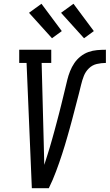

<svg xmlns="http://www.w3.org/2000/svg" viewBox="-20 -999 582 1019"><path d="M149 0 121 -665H82V-735H252V-665H201L212 -245Q213 -215 213.5 -185Q214 -155 215 -124Q222 -147 229.5 -169.5Q237 -192 243.5 -214.5Q250 -237 256.5 -259.5Q263 -282 269 -304.5Q275 -327 281 -349.5Q287 -372 293 -395Q299 -418 304.5 -440.5Q310 -463 315.5 -485.5Q321 -508 326.5 -531Q332 -554 337.5 -576.5Q343 -599 352 -621.5Q361 -644 374.5 -664Q388 -684 407.5 -699.5Q427 -715 449.5 -723Q472 -731 495.5 -733Q519 -735 542 -735V-665Q518 -665 494 -659.5Q470 -654 452 -636.5Q434 -619 425 -596Q416 -573 410.5 -549.5Q405 -526 399 -503Q393 -480 387 -457Q381 -434 375 -411Q369 -388 363 -365Q357 -342 350.5 -319Q344 -296 337.5 -273Q331 -250 324 -227Q317 -204 309.5 -181Q302 -158 294 -135Q286 -112 277.5 -89.5Q269 -67 259.5 -44.5Q250 -22 239 0ZM426 -796 304 -931 370 -979 478 -834ZM256 -796 134 -931 200 -979 308 -834Z"/></svg>

Font: Iosevka Slab
Style: Italic
Weight: 400
Italic angle: -9°
Monospace: yes
Designer: Belleve Invis
Foundry: Belleve Invis
Version: Version 11.1.0; ttfautohint (v1.8.3)